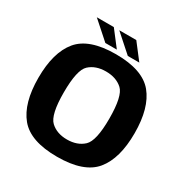

<svg xmlns="http://www.w3.org/2000/svg" viewBox="-184 -960 1074 1114"><g transform="rotate(30 353.0 -403.0)"><path d="M350 5.5Q529.5 5.5 601 -81.2Q672.5 -168 672.5 -337.5Q672.5 -507 601 -594Q529.5 -681 350 -681Q171 -681 99.5 -594.2Q28 -507.5 28 -337.5Q28 -168 99.8 -81.2Q171.5 5.5 350 5.5ZM350 -110Q281.5 -110 239.8 -149.2Q198 -188.5 198 -337.5Q198 -489 239.8 -527.2Q281.5 -565.5 350 -565.5Q419 -565.5 461 -527.2Q503 -489 503 -337.5Q503 -188.5 461 -149.2Q419 -110 350 -110ZM414 -706.5H491L410.5 -811H296.5ZM263.5 -706.5H340.5L260 -811H146Z"/></g></svg>

Font: Anybody Thin
Style: Bold
Weight: 700
Version: Version 1.113;gftools[0.9.25]